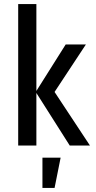

<svg xmlns="http://www.w3.org/2000/svg" viewBox="-20 -720 475 950"><path d="M160 -260V0H70V-700H160V-270L305 -500H405L250 -265L425 0H325ZM190 60H280L250 210H190Z"/></svg>

Font: Cuprum
Style: Regular
Weight: 400
Designer: Jovanny Lemonad
Foundry: Jovanny Lemonad
Version: Version 1.002